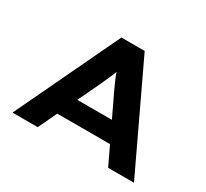

<svg xmlns="http://www.w3.org/2000/svg" viewBox="-140 -912 1208 1125"><g transform="rotate(30 464.0 -350.0)"><path d="M53.2 0 385.9 -700H543.4L875.1 0H700.3L507.8 -403.4Q497.5 -425.6 488.2 -445.6Q478.9 -465.7 471.4 -485.6Q463.8 -505.4 457 -525.2Q450.1 -545 444.3 -565.4L480.6 -565.8Q474.3 -544 466.9 -523.4Q459.6 -502.8 451 -483Q442.3 -463.1 433.3 -443.4Q424.3 -423.6 414.6 -401.7L223.6 0ZM207.6 -125.8 262.9 -254.5H662.9L692.2 -125.8Z"/></g></svg>

Font: Lexend Tera
Style: Regular
Weight: 400
Designer: Bonnie Shaver-Troup, Thomas Jockin
Foundry: Lexend
Version: Version 1.007